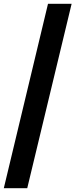

<svg xmlns="http://www.w3.org/2000/svg" viewBox="-39 -803 396 1008"><path d="M-19 185 213 -783H337L104 185Z"/></svg>

Font: Ubuntu Sans
Style: Bold Italic
Weight: 700
Italic angle: -13.5°
Designer: Dalton Maag Ltd
Foundry: Dalton Maag Ltd
Version: Version 1.006